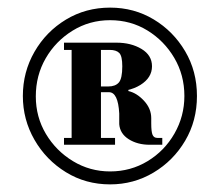

<svg xmlns="http://www.w3.org/2000/svg" viewBox="-20 -807 577 504"><path d="M269 -323Q205 -323 153 -355Q101 -387 70.5 -440Q40 -493 40 -555Q40 -618 70.5 -671Q101 -724 153 -755.5Q205 -787 269 -787Q332 -787 383.5 -756Q435 -725 466 -672.5Q497 -620 497 -555Q497 -490 466 -437.5Q435 -385 383 -354Q331 -323 269 -323ZM148 -427V-445H282V-427ZM168 -433V-695H245V-433ZM269 -357Q323 -357 367.5 -384Q412 -411 438 -456.5Q464 -502 464 -555Q464 -610 437.5 -655Q411 -700 367 -727Q323 -754 269 -754Q215 -754 170.5 -726.5Q126 -699 100 -654Q74 -609 74 -554Q74 -500 100.5 -455.5Q127 -411 171.5 -384Q216 -357 269 -357ZM373 -427Q341 -427 318 -441.5Q295 -456 293 -481V-509Q290 -565 266 -565L293 -569L317 -574V-568Q339 -563 358 -542.5Q377 -522 377 -497V-483Q377 -461 380.5 -453Q384 -445 393 -445H406V-427ZM234 -565V-580H264Q283 -580 292 -590.5Q301 -601 301 -633Q301 -660 293 -668Q285 -676 268 -676H148V-695H286Q324 -695 351.5 -678.5Q379 -662 379 -633Q379 -603 348.5 -584Q318 -565 264 -565Z"/></svg>

Font: Libre Bodoni
Style: Bold
Weight: 700
Designer: Pablo Impallari, Rodrigo Fuenzalida
Foundry: Impallari Type
Version: Version 2.005;gftools[0.9.23]